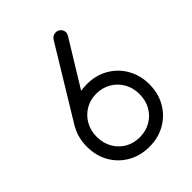

<svg xmlns="http://www.w3.org/2000/svg" viewBox="-220 -900 1018 1018"><g transform="rotate(-45 289.5 -390.5)"><path d="M300 0Q232 0 179 -30.5Q126 -61 95.5 -114Q65 -167 65 -235Q65 -302 95.5 -355.5Q126 -409 179 -439.5Q232 -470 300 -470Q367 -470 420 -439.5Q473 -409 503.5 -355.5Q534 -302 534 -235Q534 -167 503.5 -114Q473 -61 420 -30.5Q367 0 300 0ZM299 -72Q345 -72 381.5 -93Q418 -114 439 -151Q460 -188 460 -235Q460 -282 439 -319Q418 -356 381.5 -377.5Q345 -399 299 -399Q253 -399 217 -377.5Q181 -356 160 -319Q139 -282 139 -235Q139 -188 160 -151Q181 -114 217 -93Q253 -72 299 -72ZM94 -354 341 -760Q354 -781 376 -781Q391 -781 402 -772Q413 -763 415.5 -749Q418 -735 410 -722L245 -453Z"/></g></svg>

Font: Comfortaa
Style: Regular
Weight: 400
Designer: Johan Aakerlund
Foundry: Johan Aakerlund
Version: Version 3.104; ttfautohint (v1.8.1.43-b0c9)